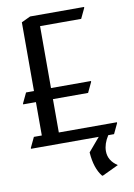

<svg xmlns="http://www.w3.org/2000/svg" viewBox="-102 -801 757 1085"><g transform="rotate(-10 276.5 -258.5)"><path d="M24.4 0V-4.9L52.2 -63.5H97.7V-254.9H24.4V-259.8L52.2 -318.4H97.7V-712.9L149.4 -737.3H459V-732.4L431.2 -673.8H195.3V-318.4H424.8V-313.5L397 -254.9H195.3V-63.5H528.8V-58.6L501 0H467.8Q439 44.9 439 86.9Q439 141.6 491.7 175.8L398.9 219.7H394Q353.5 169.9 347.2 77.6L413.1 0Z"/></g></svg>

Font: Nova Cut
Style: Book
Weight: 400
Version: Version 2.000